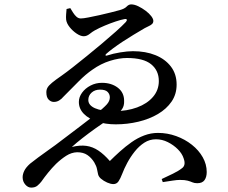

<svg xmlns="http://www.w3.org/2000/svg" viewBox="-20 -797 1040 874"><path d="M122 57Q107 57 95 43Q83 29 83 10Q83 -4 90.5 -19.5Q98 -35 117 -52Q131 -63 153.5 -80Q176 -97 204 -116.5Q232 -136 259 -157Q304 -191 341.5 -219.5Q379 -248 415 -276Q452 -306 466 -321.5Q480 -337 480 -354Q480 -368 470 -378.5Q460 -389 435 -389Q412 -389 397 -375.5Q382 -362 382 -342Q382 -318 412 -304.5Q442 -291 500 -291Q558 -291 604 -308Q650 -325 676.5 -356Q703 -387 703 -428Q703 -476 668 -504.5Q633 -533 558 -533Q522 -533 480.5 -520Q439 -507 401 -480Q370 -459 337.5 -426Q305 -393 269 -357Q260 -346 249 -339.5Q238 -333 225 -333Q212 -333 201.5 -343.5Q191 -354 191 -377Q191 -389 196.5 -398.5Q202 -408 217 -420.5Q232 -433 261 -453Q281 -467 311 -490.5Q341 -514 376 -542.5Q411 -571 445 -599.5Q479 -628 507.5 -653.5Q536 -679 553 -697Q559 -704 557 -708Q555 -712 546 -710Q530 -707 506 -699Q482 -691 457 -680.5Q432 -670 412 -659Q401 -653 388 -642.5Q375 -632 361 -632Q347 -632 329 -644Q311 -656 297 -673.5Q283 -691 281 -708Q280 -719 281 -732Q282 -745 283 -756L300 -760Q306 -750 313 -739Q320 -728 328.5 -720.5Q337 -713 348 -713Q359 -713 382 -717.5Q405 -722 432.5 -728Q460 -734 485 -740.5Q510 -747 525 -751Q547 -757 556.5 -767Q566 -777 577 -777Q592 -777 609.5 -768.5Q627 -760 643 -748Q659 -736 668.5 -723.5Q678 -711 678 -702Q678 -693 672 -687.5Q666 -682 657 -678Q648 -674 639 -669Q615 -655 588.5 -639Q562 -623 538.5 -607.5Q515 -592 495.5 -577.5Q476 -563 465 -553Q459 -548 460.5 -545Q462 -542 470 -545Q494 -553 527 -558.5Q560 -564 585 -564Q643 -564 687.5 -546Q732 -528 758 -494Q784 -460 784 -412Q784 -368 761 -334.5Q738 -301 699 -278Q660 -255 610 -243Q560 -231 507 -231Q460 -231 422 -243.5Q384 -256 361.5 -279Q339 -302 339 -333Q339 -355 353.5 -375Q368 -395 392 -407.5Q416 -420 444 -420Q487 -420 516 -398Q545 -376 545 -338Q546 -316 536 -301Q526 -286 511 -276Q496 -266 479 -256Q446 -235 414.5 -212.5Q383 -190 355.5 -168.5Q328 -147 307 -128Q344 -137 373 -133Q402 -129 428 -111.5Q454 -94 480 -64Q501 -85 526 -107.5Q551 -130 578.5 -149.5Q606 -169 636.5 -180.5Q667 -192 699 -192Q742 -192 782 -177.5Q822 -163 853.5 -138Q885 -113 903 -81Q921 -49 921 -14Q921 9 911 23Q901 37 878 37Q865 37 856 33Q847 29 834.5 25.5Q822 22 799 22Q786 22 766.5 25Q747 28 721 32L716 18Q742 6 767.5 -6.5Q793 -19 808 -31Q817 -37 819.5 -48Q822 -59 816 -76Q809 -98 789.5 -117.5Q770 -137 744 -150Q718 -163 690 -163Q661 -163 637 -147.5Q613 -132 593.5 -107.5Q574 -83 559.5 -56Q545 -29 536 -5Q528 16 519.5 28.5Q511 41 496 41Q484 41 468 34Q452 27 439 16Q429 7 426.5 -3.5Q424 -14 421.5 -27.5Q419 -41 409 -58Q396 -79 377.5 -91.5Q359 -104 331 -104Q305 -103 281.5 -88Q258 -73 235 -51Q216 -32 199 -11Q182 10 168 30Q161 39 150.5 48Q140 57 122 57Z"/></svg>

Font: Noto Serif TC SemiBold
Style: Regular
Weight: 600
Version: Version 2.002-H1;hotconv 1.1.0;makeotfexe 2.6.0